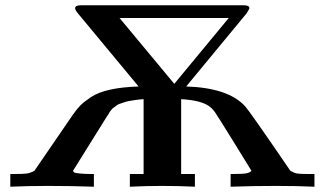

<svg xmlns="http://www.w3.org/2000/svg" viewBox="-20 -706 1229 726"><path d="M19 0V-48Q19 -48 32 -48Q69 -48 82 -50Q95 -52 110 -60L254 -270Q270 -293 283 -306.5Q296 -320 323.5 -338.5Q351 -357 396.5 -367Q442 -377 504 -379L275 -655Q264 -668 264 -675Q264 -686 286 -686H903Q923 -686 923 -675Q923 -672 912 -655L684 -379Q843 -374 907 -304Q923 -287 1078 -60Q1092 -52 1103 -50Q1114 -48 1148 -48H1169V0Q1104 -3 1024 -3Q938 -3 852 0V-48Q897 -48 910.5 -50.5Q924 -53 931 -60Q902 -108 860 -175Q805 -264 794 -280Q783 -296 771 -304L770 -305Q738 -327 665 -331V-48H717V0Q656 -3 594 -3Q532 -3 471 0V-48H523V-331Q507 -330 493 -328Q479 -326 468 -324Q457 -322 447.5 -318.5Q438 -315 431.5 -313Q425 -311 418.5 -305.5Q412 -300 409 -298.5Q406 -297 401 -290.5Q396 -284 395 -283Q394 -282 390 -274L385 -267L256 -60Q259 -55 261.5 -53.5Q264 -52 281 -50Q298 -48 332 -48H335V0Q250 -3 163 -3Q84 -3 19 0ZM432 -638 639 -389 845 -638Z"/></svg>

Font: CMU Serif
Style: Bold
Weight: 700
Version: Version 0.7.0